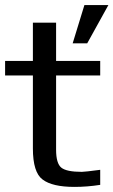

<svg xmlns="http://www.w3.org/2000/svg" viewBox="-47 -723 445 753"><path d="M173 -136Q173 -82 193.5 -65.5Q214 -49 274 -49Q285 -49 346 -57V2Q295 10 245 10Q158 10 120 -19Q82 -47 82 -141V-427H-27V-484H82V-634H173V-484H346V-427H173ZM378 -703 295 -553H238L284 -703Z"/></svg>

Font: Gamestation Display
Style: Regular
Weight: 400
Designer: Jonas Hecksher
Foundry: Jonas Hecksher, Playtypeª, e-types AS
Version: Version 1.003